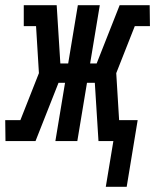

<svg xmlns="http://www.w3.org/2000/svg" viewBox="-60 -540 594 735"><path d="M345 175 374 0H317L303 -223H273L236 0H152L189 -223H164L76 0H-39L-40 -80H18L89 -260L78 -440H31V-520H157L171 -297H201L238 -520H322L285 -297H310L398 -520H513L514 -440H456L385 -260L396 -80H467L425 175Z"/></svg>

Font: Iosevka Curly Slab Medium
Style: Italic
Weight: 500
Italic angle: -9°
Monospace: yes
Designer: Belleve Invis
Foundry: Belleve Invis
Version: Version 22.1.2; ttfautohint (v1.8.4)